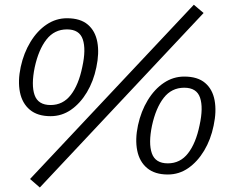

<svg xmlns="http://www.w3.org/2000/svg" viewBox="-20 -745 970 823"><path d="M68.8 -458.2Q81.8 -518.2 110.8 -565.6Q139.7 -613 179.8 -639.9Q219.8 -666.8 267.2 -666.8Q324.5 -666.8 356.5 -639.5Q388.5 -612.2 397.2 -564.8Q406 -517.3 393 -456.5Q380.8 -396.7 352.3 -349.2Q323.8 -301.8 284.3 -274.4Q244.8 -247 196.7 -247Q141 -247 108.1 -274.4Q75.2 -301.8 65.5 -349.7Q55.8 -397.5 68.8 -458.2ZM128.8 -456.5Q113.2 -380.7 128.2 -337.8Q143.3 -294.8 196.7 -294.8Q250 -294.8 283.6 -338.2Q317.2 -381.5 332.8 -458.2Q349.3 -533.2 334.9 -576.1Q320.5 -619 267.2 -619Q213 -619 179.2 -575.7Q145.3 -532.3 128.8 -456.5ZM810.8 -724.7 852.7 -689.3 150.7 58.7 108.8 22.3ZM571.5 -208.2Q584.5 -268.2 613.4 -315.6Q642.3 -363 682.4 -389.9Q722.5 -416.8 769.8 -416.8Q827.2 -416.8 859.2 -389.5Q891.2 -362.2 899.9 -314.8Q908.7 -267.3 895.7 -206.5Q883.5 -146.7 855 -99.2Q826.5 -51.8 787 -24.4Q747.5 3 699.3 3Q643.7 3 610.8 -24.4Q577.8 -51.8 568.2 -99.7Q558.5 -147.5 571.5 -208.2ZM631.5 -206.5Q615.8 -130.7 630.9 -87.8Q646 -44.8 699.3 -44.8Q752.7 -44.8 786.2 -88.2Q819.8 -131.5 835.5 -208.2Q852 -283.2 837.6 -326.1Q823.2 -369 769.8 -369Q715.7 -369 681.8 -325.7Q648 -282.3 631.5 -206.5Z"/></svg>

Font: Epunda Sans Light
Style: Italic
Weight: 300
Italic angle: -12.0243°
Designer: Simon Atzbach
Foundry: typofactur
Version: Version 2.204